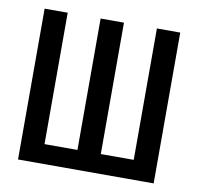

<svg xmlns="http://www.w3.org/2000/svg" viewBox="-65 -604 694 672"><g transform="rotate(10 281.5 -268.0)"><path d="M41 0V-536H123V-69H240V-536H323V-69H440V-536H523V0Z"/></g></svg>

Font: Noto Sans Mono SemiCondensed
Style: Regular
Weight: 400
Width: 4
Designer: Monotype Design Team
Foundry: Monotype Imaging Inc.
Version: Version 2.014